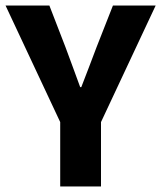

<svg xmlns="http://www.w3.org/2000/svg" viewBox="-28 -672 581 692"><path d="M189 0H336V-232L533 -652H379L320 -502C302 -453 284 -408 265 -358H261C243 -408 226 -453 208 -502L150 -652H-8L189 -232Z"/></svg>

Font: Giro Sans Regular
Style: Bold
Weight: 700
Designer: Paul D. Hunt
Foundry: Adobe Systems Incorporated
Version: Version 1.000;PS 1.0;hotconv 1.0.88;makeotf.lib2.5.647800